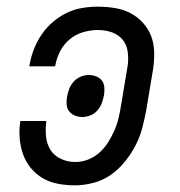

<svg xmlns="http://www.w3.org/2000/svg" viewBox="-20 -548 540 576"><path d="M205 8Q179 8 154.5 3.5Q130 -1 109 -13Q88 -25 72.5 -44Q57 -63 49 -85.5Q41 -108 39 -133.5Q37 -159 41 -185H119Q116 -162 118 -139.5Q120 -117 131 -99Q142 -81 162.5 -71.5Q183 -62 206 -62Q225 -62 243.5 -69Q262 -76 277.5 -89.5Q293 -103 304 -120.5Q315 -138 323 -156Q331 -174 335.5 -193Q340 -212 343 -231L363 -351Q366 -372 363 -393.5Q360 -415 347 -430Q334 -445 314.5 -451.5Q295 -458 273 -458Q252 -458 229.5 -451.5Q207 -445 189 -430Q171 -415 160.5 -394.5Q150 -374 146 -352L145 -349H68L69 -355Q73 -378 82 -401Q91 -424 105 -444.5Q119 -465 138 -481.5Q157 -498 179.5 -509Q202 -520 226 -524Q250 -528 273 -528Q299 -528 324 -524Q349 -520 370.5 -509Q392 -498 408.5 -480Q425 -462 433.5 -439.5Q442 -417 442.5 -391Q443 -365 439 -339L419 -219Q414 -192 407 -165Q400 -138 387 -112.5Q374 -87 355 -63.5Q336 -40 312.5 -23.5Q289 -7 260.5 0.5Q232 8 205 8ZM227 -197Q216 -197 205.5 -201Q195 -205 188 -213.5Q181 -222 180 -233.5Q179 -245 181 -257Q183 -269 187.5 -281Q192 -293 201 -303Q210 -313 222 -318Q234 -323 246 -323Q257 -323 268 -319Q279 -315 285.5 -306.5Q292 -298 293 -286.5Q294 -275 292 -263Q290 -251 285.5 -239Q281 -227 272.5 -217Q264 -207 251.5 -202Q239 -197 227 -197Z"/></svg>

Font: Iosevka Curly Slab
Style: Italic
Weight: 400
Italic angle: -9°
Monospace: yes
Designer: Belleve Invis
Foundry: Belleve Invis
Version: Version 22.1.2; ttfautohint (v1.8.4)